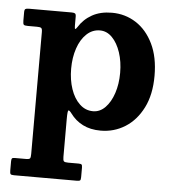

<svg xmlns="http://www.w3.org/2000/svg" viewBox="-55 -585 797 890"><g transform="rotate(5 343.5 -140.0)"><path d="M24 -463V-501Q24 -514 28.5 -517Q33 -520 45.5 -520H243.5Q254.5 -520 259.2 -517Q264 -514 264 -502.5V-460.5Q264 -445.5 267 -445.2Q270 -445 276.5 -455Q299.5 -492 338 -513.5Q376.5 -535 430 -535Q492 -535 542.2 -502.8Q592.5 -470.5 622.2 -409.2Q652 -348 652 -260.5Q652 -173 621 -111.8Q590 -50.5 538.5 -18.2Q487 14 425 14Q377 14 342 -3.8Q307 -21.5 284 -53Q273 -68 268.5 -66.2Q264 -64.5 264 -26V150.5Q264 166 268 170.5Q272 175 288 175H336.5Q347 175 350.5 178Q354 181 354 192.5V236.5Q354 249.5 350.2 252.2Q346.5 255 334 255H43Q30 255 27 251Q24 247 24 235V193Q24 182.5 26.5 178.8Q29 175 40 175H92Q107 175 110.5 170.5Q114 166 114 150V-417.5Q114 -433 108.8 -436.5Q103.5 -440 89 -440H46.5Q31 -440 27.5 -444.2Q24 -448.5 24 -463ZM264 -260.5Q264 -208.5 278.5 -165.8Q293 -123 319.8 -97.8Q346.5 -72.5 382 -72.5Q414 -72.5 438.8 -97.8Q463.5 -123 477.8 -165.8Q492 -208.5 492 -260.5Q492 -312.5 477.8 -355.2Q463.5 -398 438.8 -423.2Q414 -448.5 382 -448.5Q346.5 -448.5 319.8 -423.2Q293 -398 278.5 -355.2Q264 -312.5 264 -260.5Z"/></g></svg>

Font: Besley
Style: Bold
Weight: 700
Designer: Owen Earl
Foundry: indestructible type*
Version: Version 2.001; ttfautohint (v1.8.3)